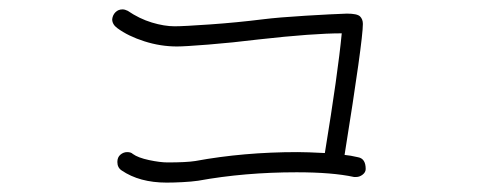

<svg xmlns="http://www.w3.org/2000/svg" viewBox="-20 -561 1040 409"><path d="M759 -201Q759 -194 752.5 -189Q746 -184 739 -184H734Q688 -194 612 -194Q501 -194 402 -176Q388 -174 369 -173Q350 -172 335 -172Q277 -172 239 -198Q230 -204 230 -216Q230 -226 236.5 -231.5Q243 -237 251 -237Q259 -237 263 -233Q274 -225 297.5 -220Q321 -215 337 -215Q377 -215 396 -218Q499 -237 614 -237Q634 -237 672 -235Q700 -406 708 -490Q647 -490 531 -477Q474 -470 423.5 -466Q373 -462 357 -462Q322 -462 287.5 -473Q253 -484 230 -501Q219 -509 219 -520Q220 -529 226 -535Q232 -541 241 -541Q246 -541 252 -538Q277 -521 303.5 -513Q330 -505 352 -505Q371 -505 428 -509Q485 -513 541 -520Q573 -524 630.5 -527.5Q688 -531 719 -532Q741 -532 747 -526Q753 -520 753 -510Q753 -474 714 -231Q726 -230 743 -226Q759 -223 759 -201Z"/></svg>

Font: Tsukimi Rounded Light
Style: Regular
Weight: 300
Designer: Takashi Funayama
Foundry: Takashi Funayama
Version: Version 1.032; ttfautohint (v1.8.3)